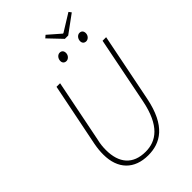

<svg xmlns="http://www.w3.org/2000/svg" viewBox="-272 -1025 1138 1138"><g transform="rotate(-45 297.0 -456.0)"><path d="M268 12C370 12 462 -40 500 -230L586 -660H556L472 -238C438 -66 360 -14 272 -14C166 -14 112 -78 112 -188C112 -212 114 -238 122 -270L200 -660H170L90 -262C84 -230 82 -206 82 -180C82 -58 152 12 268 12ZM320 -726C336 -726 352 -742 352 -762C352 -780 342 -790 326 -790C310 -790 294 -774 294 -752C294 -736 304 -726 320 -726ZM486 -726C502 -726 518 -742 518 -762C518 -780 508 -790 492 -790C476 -790 460 -774 460 -752C460 -736 470 -726 486 -726ZM406 -826H434L546 -908L534 -924L424 -856H420L342 -924L326 -910Z"/></g></svg>

Font: Source Sans Pro ExtraLight
Style: Italic
Weight: 200
Italic angle: -11°
Designer: Paul D. Hunt
Foundry: Adobe Systems Incorporated
Version: Version 3.006;hotconv 1.0.111;makeotfexe 2.5.65597